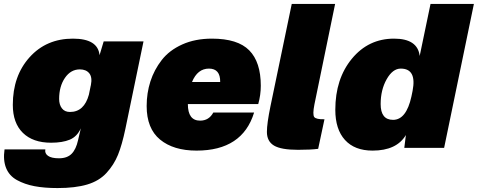

<svg xmlns="http://www.w3.org/2000/svg" viewBox="-38 -750 2424 974"><path d="M598 -96Q581 -15 560.5 35.5Q540 86 502.5 127Q465 168 404.5 186Q344 204 254 204Q187 204 137 194.5Q87 185 48 163.5Q9 142 -7 102.5Q-23 63 -15 8H192Q188 28 205.5 40.5Q223 53 261 53Q303 53 325.5 30Q348 7 358 -39L372 -99Q353 -57 316 -41.5Q279 -26 221 -26Q129 -26 78 -76Q27 -126 27 -218Q27 -365 112 -459.5Q197 -554 332 -554Q459 -554 467 -470L488 -540H690ZM262 -248Q262 -219 276 -200.5Q290 -182 317 -182Q389 -182 413 -270L415 -280L414 -275Q414 -276 414.5 -277.5Q415 -279 415 -280L422 -314L423 -318Q431 -358 415 -378Q399 -398 367 -398Q321 -398 291.5 -355Q262 -312 262 -248Z M1037 -554Q1168 -554 1226.5 -494.5Q1285 -435 1285 -315Q1285 -268 1272 -222H915Q915 -138 977 -138Q1022 -138 1044 -179H1251Q1192 14 959 14Q842 14 774 -42Q706 -98 706 -212Q706 -278 725 -337Q744 -396 782.5 -445.5Q821 -495 886.5 -524.5Q952 -554 1037 -554ZM936 -334H1079Q1080 -402 1022 -402Q964 -402 936 -334Z M1557 -220Q1547 -169 1556 -156.5Q1565 -144 1608 -145L1576 5Q1539 10 1474 10Q1388 10 1352 -11.5Q1316 -33 1316 -81Q1316 -123 1334 -211L1442 -730H1662Z M2366 -730 2215 0H2013L2021 -65Q1974 14 1852 14Q1761 14 1712 -40Q1663 -94 1663 -193Q1663 -350 1747 -452Q1831 -554 1961 -554Q2081 -554 2091 -466L2146 -730ZM1893 -222Q1893 -142 1956 -142Q2023 -142 2049 -260L2055 -289Q2077 -402 1995 -402Q1954 -402 1923.5 -348Q1893 -294 1893 -222Z"/></svg>

Font: Nacelle Black
Style: Italic
Weight: 900
Italic angle: -12°
Designer: Sora Sagano
Foundry: Sora Sagano
Version: Version 1.000;FEAKit 1.0